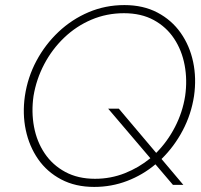

<svg xmlns="http://www.w3.org/2000/svg" viewBox="-20 -728 793 756"><path d="M78 -350Q68 -280 81.5 -216Q95 -152 130 -101.5Q165 -51 221 -21.5Q277 8 351 8Q419 8 480.5 -15.5Q542 -39 592 -81L661 0H702L616 -102Q666 -151 699.5 -214.5Q733 -278 744 -350Q754 -420 740.5 -484Q727 -548 691.5 -598.5Q656 -649 600 -678.5Q544 -708 470 -708Q395 -708 329 -680Q263 -652 210.5 -602.5Q158 -553 123.5 -488.5Q89 -424 78 -350ZM406 -300 572 -105Q527 -68 471.5 -46Q416 -24 354 -24Q287 -24 237 -51Q187 -78 156 -124Q125 -170 114 -228.5Q103 -287 112 -350Q123 -416 154 -475Q185 -534 232.5 -579.5Q280 -625 340 -650.5Q400 -676 468 -676Q536 -676 585.5 -649Q635 -622 665.5 -576Q696 -530 707 -471.5Q718 -413 709 -350Q699 -286 669 -228Q639 -170 595 -126L448 -300Z"/></svg>

Font: Jost* 200 Thin Italic
Style: Italic
Weight: 200
Italic angle: -10°
Version: Version 3.200; ttfautohint (v0.97) -l 8 -r 50 -G 200 -x 14 -